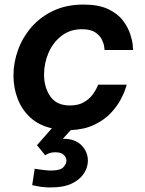

<svg xmlns="http://www.w3.org/2000/svg" viewBox="-20 -560 633 841"><path d="M203 261Q171 261 146 256Q121 251 121 251L132 179Q132 179 144.5 181Q157 183 173.5 185Q190 187 204 187Q243 187 257 173Q271 159 271 144Q271 129 259 118Q247 107 223 107Q203 107 190 113.5Q177 120 178 120L142 76L207 2Q150 -11 113 -45Q76 -79 57.5 -127Q39 -175 39 -229Q39 -287 59.5 -342.5Q80 -398 119 -442.5Q158 -487 215 -513.5Q272 -540 346 -540Q412 -540 454 -520Q496 -500 518.5 -470Q541 -440 550.5 -410.5Q560 -381 561.5 -361Q563 -341 563 -341H438Q438 -341 436.5 -354.5Q435 -368 426.5 -386Q418 -404 397.5 -418Q377 -432 339 -432Q287 -432 249.5 -403Q212 -374 192.5 -328.5Q173 -283 173 -233Q173 -177 200.5 -137.5Q228 -98 286 -98Q323 -98 347 -112Q371 -126 384.5 -144Q398 -162 404 -175.5Q410 -189 410 -189H535Q535 -189 529 -170Q523 -151 507.5 -122Q492 -93 464.5 -64Q437 -35 394 -14Q351 7 290 10L255 48H259Q309 48 337 76.5Q365 105 365 144Q365 172 348 199Q331 226 295.5 243.5Q260 261 203 261Z"/></svg>

Font: Be Vietnam Pro SemiBold
Style: Italic
Weight: 600
Italic angle: -12°
Designer: Lam Bao, Tony Le, Vietanh Nguyen
Foundry: Yellow Type Foundry
Version: Version 1.002; ttfautohint (v1.8.3)